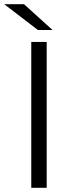

<svg xmlns="http://www.w3.org/2000/svg" viewBox="-36 -901 358 921"><path d="M188 0V-700H114V0ZM216 -757 79 -881H-16L146 -757Z"/></svg>

Font: Montserrat Z
Style: Regular
Weight: 400
Designer: Julieta Ulanovsky
Foundry: Julieta Ulanovsky
Version: Version 8.000